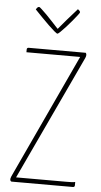

<svg xmlns="http://www.w3.org/2000/svg" viewBox="-61 -959 524 997"><g transform="rotate(5 201.0 -461.0)"><path d="M38 0Q35 -1 33 -4Q31 -7 31 -11Q31 -16 32.5 -19.5Q34 -23 35 -27L337 -676H95Q77 -676 67 -676Q57 -676 57 -676V-690Q57 -700 67 -700H364Q366 -698 367 -695Q368 -692 368 -689Q368 -682 364 -673L60 -24H323Q337 -24 349 -24.5Q361 -25 368 -27V-10Q368 -6 366 -3Q364 0 358 0ZM209 -786Q205 -786 191.5 -797.5Q178 -809 160 -826.5Q142 -844 125 -861.5Q108 -879 97 -890.5Q86 -902 86 -902Q86 -902 91 -909Q96 -916 103 -916Q105 -916 116.5 -905.5Q128 -895 143.5 -879.5Q159 -864 173.5 -848Q188 -832 198 -821.5Q208 -811 208 -811Q229 -837 251.5 -862.5Q274 -888 289 -905Q304 -922 304 -922Q309 -918 312.5 -914.5Q316 -911 316 -906Q316 -904 306 -891Q296 -878 281.5 -860.5Q267 -843 251.5 -826Q236 -809 224 -797.5Q212 -786 209 -786Z"/></g></svg>

Font: Yanone Kaffeesatz ExtraLight ExtraLight
Style: Regular
Weight: 250
Version: Version 2.003